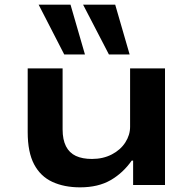

<svg xmlns="http://www.w3.org/2000/svg" viewBox="-20 -795 829 825"><path d="M324 10Q256 10 205 -13.5Q154 -37 126.5 -89Q99 -141 99 -227V-501H249V-239Q249 -195 263.5 -166.5Q278 -138 306 -125Q334 -112 375 -112Q423 -112 460.5 -131.5Q498 -151 518.5 -183Q539 -215 539 -250V-501H689V0H552V-105H546Q509 -52 455.5 -21Q402 10 324 10ZM448 -561 337 -775H475L537 -561ZM256 -561 146 -775H283L345 -561Z"/></svg>

Font: Nunito Sans 7pt Expanded
Style: Bold
Weight: 700
Width: 7
Designer: Vernon Adams
Foundry: Vernon Adams
Version: Version 3.101;gftools[0.9.27]